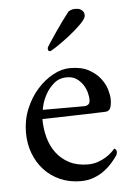

<svg xmlns="http://www.w3.org/2000/svg" viewBox="-50 -707 524 754"><g transform="rotate(-5 211.5 -330.0)"><path d="M219 -403Q188 -403 167 -384.5Q146 -366 134 -343.5Q122 -321 117.5 -302.5Q113 -284 114 -284H277Q286 -284 293 -289Q300 -294 300 -308Q300 -319 296 -335Q292 -351 282.5 -366Q273 -381 257.5 -392Q242 -403 219 -403ZM234 -438Q279 -438 307.5 -422.5Q336 -407 353 -385Q370 -363 376.5 -340Q383 -317 383 -302Q383 -281 378 -268.5Q373 -256 359 -255Q352 -255 331 -254Q310 -253 283.5 -252.5Q257 -252 227.5 -251Q198 -250 172.5 -249.5Q147 -249 129.5 -248.5Q112 -248 109 -248Q109 -210 118.5 -175Q128 -140 148 -113.5Q168 -87 199 -71Q230 -55 272 -55Q293 -55 310.5 -61Q328 -67 342 -75.5Q356 -84 365.5 -93Q375 -102 380 -108Q381 -108 385 -104.5Q389 -101 389 -94Q389 -85 382 -76Q375 -66 362.5 -51.5Q350 -37 332 -23.5Q314 -10 290.5 -1Q267 8 238 8Q194 8 157.5 -8Q121 -24 95 -52Q69 -80 54.5 -118Q40 -156 40 -200Q40 -250 58 -293.5Q76 -337 104.5 -369Q133 -401 167 -419.5Q201 -438 234 -438ZM275 -668Q288 -668 295 -664Q302 -660 305.5 -655Q309 -650 309.5 -645.5Q310 -641 310 -639Q310 -627 288.5 -605.5Q267 -584 240 -563Q213 -542 189.5 -526.5Q166 -511 162 -511Q157 -511 155.5 -515Q154 -519 154 -524Q154 -526 164.5 -542Q175 -558 189.5 -579.5Q204 -601 220 -623Q236 -645 248 -660Q249 -661 256.5 -664.5Q264 -668 275 -668Z"/></g></svg>

Font: Vermiglione
Style: Regular
Weight: 400
Version: Version 1.000